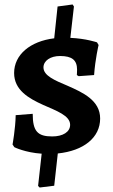

<svg xmlns="http://www.w3.org/2000/svg" viewBox="-20 -678 506 857"><path d="M427 -149C427 -230 350 -265 282 -295C225 -319 174 -340 174 -377C174 -407 205 -428 248 -428C301 -428 324 -410 324 -367C324 -355 323 -343 323 -343L331 -338L400 -343C405 -414 420 -477 420 -477L413 -489C413 -489 364 -506 294 -509L310 -649L304 -658L237 -649L222 -507C115 -494 43 -434 43 -352C43 -276 108 -239 172 -210C233 -183 293 -162 293 -121C293 -89 261 -69 213 -69C148 -69 126 -92 126 -170L50 -164C49 -104 36 -33 36 -33L44 -21C44 -21 92 3 166 8L150 152L157 159L222 151L238 7C354 -5 427 -64 427 -149Z"/></svg>

Font: Alegreya SC
Style: Bold
Weight: 700
Designer: Juan Pablo del Peral
Foundry: Huerta Tipografica
Version: Version 2.007;PS 002.007;hotconv 1.0.88;makeotf.lib2.5.64775